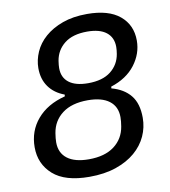

<svg xmlns="http://www.w3.org/2000/svg" viewBox="-81 -780 763 862"><g transform="rotate(-10 300.0 -349.0)"><path d="M258 12Q147 12 92.5 -36.5Q38 -85 38 -161Q38 -235 83.5 -288.5Q129 -342 211 -363L212 -371Q166 -388 141 -423Q116 -458 116 -508Q116 -545 132 -581.5Q148 -618 180.5 -646.5Q213 -675 261 -692.5Q309 -710 373 -710Q471 -710 522 -667.5Q573 -625 573 -554Q573 -494 534.5 -443.5Q496 -393 424 -370L423 -362Q479 -347 509 -310Q539 -273 539 -208Q539 -164 521 -124.5Q503 -85 467.5 -54.5Q432 -24 379.5 -6Q327 12 258 12ZM269 -66Q342 -66 385 -98.5Q428 -131 437 -186Q439 -200 440 -208.5Q441 -217 441 -228Q441 -276 407 -302Q373 -328 309 -328Q236 -328 193 -295.5Q150 -263 141 -208Q139 -194 138 -185.5Q137 -177 137 -166Q137 -118 171 -92Q205 -66 269 -66ZM325 -403Q391 -403 428.5 -432.5Q466 -462 474 -510Q477 -528 477 -542Q477 -585 447 -608.5Q417 -632 360 -632Q294 -632 256.5 -602.5Q219 -573 211 -525Q208 -505 208 -492Q208 -449 238 -426Q268 -403 325 -403Z"/></g></svg>

Font: IBM Plex Mono Text
Style: Italic
Weight: 450
Italic angle: -9°
Monospace: yes
Designer: Mike Abbink, Paul van der Laan, Pieter van Rosmalen
Foundry: Bold Monday
Version: Version 2.1